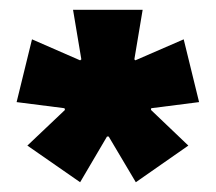

<svg xmlns="http://www.w3.org/2000/svg" viewBox="-20 -659 442 393"><path d="M199 -379.5 144 -286 36 -361 113 -434 112 -437.5 14 -450 45.5 -578.5 144 -535.5 146.5 -537.5 129.5 -639H272L255 -537.5L257 -535.5L356 -578.5L387.5 -450L289.5 -437.5L289 -434L365.5 -361L258 -286L202.5 -379.5Z"/></svg>

Font: Anek Devanagari Medium ExtraBold
Style: Regular
Weight: 800
Version: Version 1.003